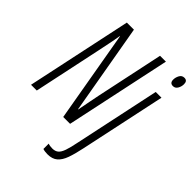

<svg xmlns="http://www.w3.org/2000/svg" viewBox="-268 -856 1227 1227"><g transform="rotate(45 345.0 -242.5)"><path d="M1 0 153 -714H217L324 -102H326Q334 -146 342.5 -188Q351 -230 356 -256L453 -714H506L354 0H292L184 -621H182Q176 -582 166.5 -537Q157 -492 150 -457L53 0ZM648 -635Q620 -635 620 -666Q620 -686 630.5 -705.5Q641 -725 663 -725Q690 -725 690 -694Q690 -672 679 -653.5Q668 -635 648 -635ZM390 240Q364 240 347 234V186Q362 192 385 192Q410 192 425.5 179.5Q441 167 452 135.5Q463 104 474 48L597 -531H649L525 51Q512 113 497 155Q482 197 457 218.5Q432 240 390 240Z"/></g></svg>

Font: Noto Sans ExtraCondensed Light
Style: Italic
Weight: 300
Width: 2
Italic angle: -12°
Designer: Monotype Design Team
Foundry: Monotype Imaging Inc.
Version: Version 2.013; ttfautohint (v1.8.4.7-5d5b)